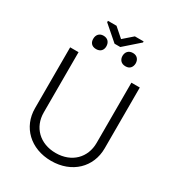

<svg xmlns="http://www.w3.org/2000/svg" viewBox="-234 -1159 1212 1316"><g transform="rotate(30 372.0 -500.5)"><path d="M297.9 -1014.2H230.1V-1003.2L347.7 -900.9H393.1L512.4 -1005.7V-1014.2H443.2L370.4 -950.6ZM204.2 -856.9C203.8 -829.2 219.5 -805.4 256 -805.4C290.8 -805.4 308.2 -827.4 308.2 -856.5C308.2 -887.1 290.5 -910.9 255.3 -910.9C221.6 -910.9 203.8 -887.1 204.2 -856.9ZM436.4 -855.8C436.8 -827.4 454.2 -803.6 489.7 -804C525.2 -803.6 540.5 -829.2 540.8 -856.5C540.5 -885.3 523.4 -909.1 489.7 -909.1C454.2 -909.1 436.8 -885.7 436.4 -855.8ZM581.3 -727.3V-250.4C581.3 -134.6 498.9 -50.1 372.2 -50.1C245.4 -50.1 163 -134.6 163 -250.4V-727.3H96.6V-245.7C96.2 -97.3 208.5 12.4 372.2 12.4C536.2 12.4 647.7 -97.3 647.7 -245.7V-727.3Z"/></g></svg>

Font: TID UI Light
Style: Regular
Weight: 300
Designer: The TID Project Authors
Foundry: Bakken & Bæck
Version: Version 1.001;hotconv 1.0.109;makeotfexe 2.5.65596